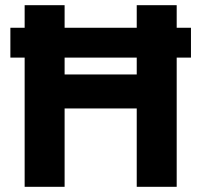

<svg xmlns="http://www.w3.org/2000/svg" viewBox="-20 -720 776 740"><path d="M20 -613H75V-700H229V-613H507V-700H661V-613H716V-498H661V0H507V-302H229V0H75V-498H20ZM507 -433V-498H229V-433Z"/></svg>

Font: Tilda Sans Extra Bold
Style: Regular
Weight: 800
Designer: ParaType Ltd
Foundry: ParaType Ltd
Version: Version 1.009